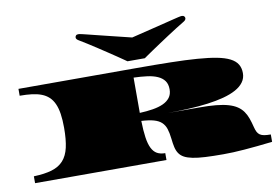

<svg xmlns="http://www.w3.org/2000/svg" viewBox="-93 -1077 1845 1264"><g transform="rotate(-10 830.0 -445.0)"><path d="M494.1 -877Q478 -886.2 478 -897.9Q478 -904.8 482.9 -910.6Q487.8 -916.5 498 -916.5Q502.9 -916.5 507.6 -915.8Q512.2 -915 523.4 -912.6Q534.7 -910.2 555.7 -904.8Q576.7 -899.4 613.5 -890.4Q650.4 -881.3 706.8 -867.4Q763.2 -853.5 845.2 -833.5Q927.2 -853.5 983.6 -867.4Q1040 -881.3 1076.9 -890.4Q1113.8 -899.4 1134.8 -904.8Q1155.8 -910.2 1167 -912.6Q1178.2 -915 1182.9 -915.8Q1187.5 -916.5 1192.4 -916.5Q1202.1 -916.5 1207 -910.6Q1211.9 -904.8 1211.9 -898.4Q1211.9 -893.1 1208.3 -887.5Q1204.6 -881.8 1196.3 -877Q1172.4 -862.8 1142.3 -843.8Q1112.3 -824.7 1080.8 -804.2Q1049.3 -783.7 1019 -763.4Q988.8 -743.2 964.1 -726.6Q939.5 -710 923.1 -698.5Q906.7 -687 903.3 -684.6H787.1Q783.7 -687 767.3 -698.5Q751 -710 726.3 -726.6Q701.7 -743.2 671.4 -763.4Q641.1 -783.7 609.6 -804.2Q578.1 -824.7 548.1 -843.8Q518.1 -862.8 494.1 -877ZM48.8 -45.9Q122.1 -48.3 170.4 -63Q218.8 -77.6 247.6 -109.9Q276.4 -142.1 288.3 -194.6Q300.3 -247.1 300.3 -326.2Q300.3 -379.4 294.2 -419.4Q288.1 -459.5 275.1 -488Q262.2 -516.6 241.9 -535.4Q221.7 -554.2 193.8 -564.9Q166 -575.7 129.9 -580.1Q93.8 -584.5 48.8 -584.5V-630.4H839.8Q966.8 -630.4 1066.9 -628.4Q1167 -626.5 1242.7 -620.8Q1318.4 -615.2 1371.6 -605Q1424.8 -594.7 1458.3 -577.6Q1491.7 -560.5 1506.8 -535.6Q1522 -510.7 1522 -476.6Q1522 -442.4 1502.9 -416.3Q1483.9 -390.1 1449.2 -371.1Q1414.6 -352.1 1366 -339.1Q1317.4 -326.2 1258.3 -318.4Q1199.2 -310.5 1131.6 -307.1Q1064 -303.7 990.7 -303.2H1198.2Q1263.7 -303.2 1311.5 -298.6Q1359.4 -293.9 1393.6 -283.9Q1427.7 -273.9 1450.7 -258.5Q1473.6 -243.2 1488.8 -221.9Q1503.9 -200.7 1513.7 -173.3Q1523.4 -146 1531.7 -112.3Q1536.6 -92.8 1543.2 -80.1Q1549.8 -67.4 1561 -59.8Q1572.3 -52.2 1589.4 -49.3Q1606.4 -46.4 1632.8 -46.4V2.9Q1577.6 9.3 1531 13.9Q1484.4 18.6 1444.1 21.7Q1403.8 24.9 1369.1 26.4Q1334.5 27.8 1303.2 27.8Q1232.4 27.8 1182.4 25.1Q1132.3 22.5 1097.9 15.4Q1063.5 8.3 1042.7 -3.2Q1022 -14.6 1010 -32.5Q998 -50.3 992.4 -75Q986.8 -99.6 983.4 -132.3Q979 -171.9 970.2 -199Q961.4 -226.1 942.6 -243.7Q923.8 -261.2 891.8 -270.3Q859.9 -279.3 808.6 -282.2Q810.1 -216.3 816.7 -171.1Q823.2 -126 837.2 -98.1Q851.1 -70.3 873 -58.1Q895 -45.9 927.2 -45.9V0H48.8ZM808.1 -335.9Q855.5 -337.9 896 -344.5Q936.5 -351.1 965.8 -364.5Q995.1 -377.9 1011.7 -399.9Q1028.3 -421.9 1028.3 -455.1Q1028.3 -489.7 1012.5 -511.7Q996.6 -533.7 967.5 -546.6Q938.5 -559.6 897.9 -564.9Q857.4 -570.3 808.1 -571.8Z"/></g></svg>

Font: Asset
Style: Regular
Weight: 400
Designer: Riccardo De Franceschi
Foundry: Sorkin Type Co.
Version: Version 1.001